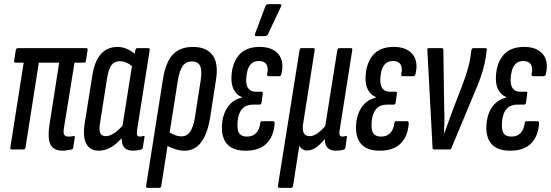

<svg xmlns="http://www.w3.org/2000/svg" viewBox="-20 -720 2655 925"><path d="M280 6Q257 6 240 -4.5Q223 -15 217 -41.5Q211 -68 218 -117L265 -418H167L103 -10Q101 0 93 0H35Q28 0 30 -10L94 -418H54Q47 -418 48 -428L56 -478Q58 -488 66 -488H396Q404 -488 402 -478L394 -428Q393 -418 385 -418H339L288 -103Q284 -80 289.5 -71Q295 -62 308 -62Q316 -62 321.5 -62.5Q327 -63 332 -64Q342 -67 340 -57L333 -10Q331 -1 325 0Q317 2 305 4Q293 6 280 6Z M456 6Q414 6 396 -27Q378 -60 388 -125L425 -357Q436 -427 467 -460.5Q498 -494 547 -494Q571 -494 594.5 -483Q618 -472 638 -454L624 -395Q607 -410 590.5 -417.5Q574 -425 559 -425Q542 -425 529.5 -417.5Q517 -410 509.5 -393.5Q502 -377 497 -350L462 -128Q456 -94 463 -79Q470 -64 490 -64Q510 -64 534 -81Q558 -98 581 -128L582 -72Q549 -32 519 -13Q489 6 456 6ZM621 6Q556 6 568 -76L572 -95L568 -100L618 -416L626 -440L632 -478Q634 -488 641 -488H695Q703 -488 701 -478L641 -97Q638 -78 640.5 -70Q643 -62 654 -62Q658 -62 663 -63Q668 -64 671 -65Q678 -66 676 -58L668 -9Q667 -2 659 1Q651 3 640.5 4.5Q630 6 621 6Z M690 185Q682 185 684 175L765 -338Q778 -420 812.5 -457Q847 -494 910 -494Q975 -494 1004.5 -453.5Q1034 -413 1020 -332L992 -151Q979 -74 948.5 -34Q918 6 870 6Q848 6 824 -1.5Q800 -9 777 -22L787 -87Q802 -79 818.5 -71Q835 -63 856 -63Q880 -63 895.5 -84.5Q911 -106 919 -154L947 -334Q954 -381 944 -402.5Q934 -424 905 -424Q876 -424 860.5 -402.5Q845 -381 837 -334L757 175Q756 185 748 185Z M1163 6Q1106 6 1077.5 -22.5Q1049 -51 1049 -105Q1049 -140 1059.5 -170Q1070 -200 1091 -221Q1112 -242 1145 -250V-252Q1120 -263 1107.5 -286Q1095 -309 1095 -340Q1095 -409 1128.5 -451.5Q1162 -494 1231 -494Q1292 -494 1321 -459.5Q1350 -425 1336 -364Q1333 -353 1326 -353H1273Q1266 -353 1267 -364Q1274 -392 1264 -409Q1254 -426 1227 -426Q1203 -426 1190 -412.5Q1177 -399 1171.5 -377.5Q1166 -356 1166 -333Q1166 -306 1178 -292Q1190 -278 1213 -278H1240Q1248 -278 1246 -269L1240 -225Q1238 -216 1231 -216H1200Q1172 -216 1155.5 -203.5Q1139 -191 1131.5 -168.5Q1124 -146 1124 -116Q1124 -87 1135 -74.5Q1146 -62 1170 -62Q1198 -62 1214 -79Q1230 -96 1234 -127Q1234 -136 1242 -136H1297Q1303 -136 1303 -124Q1299 -64 1264.5 -29Q1230 6 1163 6ZM1214 -546Q1209 -546 1208 -549Q1207 -552 1209 -558L1259 -691Q1261 -696 1265 -698Q1269 -700 1274 -700H1329Q1334 -700 1335 -697Q1336 -694 1334 -689L1271 -555Q1266 -546 1255 -546Z M1326 185Q1318 185 1319 175L1423 -478Q1425 -488 1432 -488H1491Q1498 -488 1496 -478L1442 -134Q1435 -96 1443 -80Q1451 -64 1472 -64Q1490 -64 1508.5 -77Q1527 -90 1547 -113L1605 -478Q1607 -488 1614 -488H1672Q1679 -488 1677 -478L1617 -97Q1613 -75 1617 -68.5Q1621 -62 1630 -62Q1635 -62 1639 -63Q1643 -64 1647 -65Q1653 -66 1651 -58L1644 -8Q1643 -1 1635 1Q1625 4 1616 5Q1607 6 1598 6Q1573 6 1559 -7Q1545 -20 1545 -49H1544Q1524 -25 1503.5 -10Q1483 5 1458 5Q1446 5 1436.5 -1.5Q1427 -8 1422 -19L1392 175Q1390 185 1382 185Z M1809 6Q1752 6 1723.5 -22.5Q1695 -51 1695 -105Q1695 -140 1705.5 -170Q1716 -200 1737 -221Q1758 -242 1791 -250V-252Q1766 -263 1753.5 -286Q1741 -309 1741 -340Q1741 -409 1774.5 -451.5Q1808 -494 1877 -494Q1938 -494 1967 -459.5Q1996 -425 1982 -364Q1979 -353 1972 -353H1919Q1912 -353 1913 -364Q1920 -392 1910 -409Q1900 -426 1873 -426Q1849 -426 1836 -412.5Q1823 -399 1817.5 -377.5Q1812 -356 1812 -333Q1812 -306 1824 -292Q1836 -278 1859 -278H1886Q1894 -278 1892 -269L1886 -225Q1884 -216 1877 -216H1846Q1818 -216 1801.5 -203.5Q1785 -191 1777.5 -168.5Q1770 -146 1770 -116Q1770 -87 1781 -74.5Q1792 -62 1816 -62Q1844 -62 1860 -79Q1876 -96 1880 -127Q1880 -136 1888 -136H1943Q1949 -136 1949 -124Q1945 -64 1910.5 -29Q1876 6 1809 6Z M2072 0Q2064 0 2064 -7L2039 -477Q2037 -488 2045 -488H2109Q2116 -488 2116 -479L2120 -195Q2122 -166 2121 -136Q2120 -106 2119 -76H2120Q2131 -107 2142 -137Q2153 -167 2164 -197L2205 -303Q2215 -329 2222.5 -351.5Q2230 -374 2236 -396Q2242 -418 2246 -442L2251 -478Q2253 -488 2260 -488H2319Q2327 -488 2325 -478L2320 -442Q2315 -412 2307.5 -385.5Q2300 -359 2289.5 -331Q2279 -303 2265 -271L2155 -7Q2153 0 2146 0Z M2437 6Q2380 6 2351.5 -22.5Q2323 -51 2323 -105Q2323 -140 2333.5 -170Q2344 -200 2365 -221Q2386 -242 2419 -250V-252Q2394 -263 2381.5 -286Q2369 -309 2369 -340Q2369 -409 2402.5 -451.5Q2436 -494 2505 -494Q2566 -494 2595 -459.5Q2624 -425 2610 -364Q2607 -353 2600 -353H2547Q2540 -353 2541 -364Q2548 -392 2538 -409Q2528 -426 2501 -426Q2477 -426 2464 -412.5Q2451 -399 2445.5 -377.5Q2440 -356 2440 -333Q2440 -306 2452 -292Q2464 -278 2487 -278H2514Q2522 -278 2520 -269L2514 -225Q2512 -216 2505 -216H2474Q2446 -216 2429.5 -203.5Q2413 -191 2405.5 -168.5Q2398 -146 2398 -116Q2398 -87 2409 -74.5Q2420 -62 2444 -62Q2472 -62 2488 -79Q2504 -96 2508 -127Q2508 -136 2516 -136H2571Q2577 -136 2577 -124Q2573 -64 2538.5 -29Q2504 6 2437 6Z"/></svg>

Font: Sofia Sans Extra Condensed Medium
Style: Italic
Weight: 500
Italic angle: -9°
Version: Version 4.100